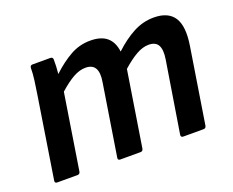

<svg xmlns="http://www.w3.org/2000/svg" viewBox="-88 -647 958 791"><g transform="rotate(-20 391.0 -251.5)"><path d="M41.4 0Q29.3 0 31.3 -11.1L87.3 -367.1Q92.3 -397.1 96.1 -426.8Q100 -456.4 100 -480.5Q100.7 -491.7 111.1 -491.7H189.4Q200.2 -491.7 200.5 -481.1Q200.9 -466.6 200.1 -451.2Q199.3 -435.7 197.6 -418.2Q239.5 -457.4 280 -480Q320.5 -502.7 367.6 -502.7Q415 -502.7 440.3 -481.1Q465.6 -459.5 470.7 -417.4Q513.5 -457.6 556.2 -480.1Q598.8 -502.7 645.9 -502.7Q708.9 -502.7 734.5 -463.5Q760 -424.4 746.7 -341.1L694.4 -11.1Q692.4 0 682.6 0H593.9Q581.7 0 583.7 -11.8L633.9 -324.1Q640.2 -364.3 629.3 -384.3Q618.5 -404.4 587.8 -404.4Q562.2 -404.4 533.7 -388.4Q505.2 -372.3 470.4 -341.4L418.1 -11.1Q416.1 0 406 0H317.3Q305.8 0 307.8 -11.1L357.4 -324.1Q364.3 -364.3 352.8 -384.3Q341.3 -404.4 311.3 -404.4Q285.3 -404.4 257.7 -389.2Q230 -374 194.2 -342.1L141.9 -11.1Q139.9 0 130.1 0Z"/></g></svg>

Font: Sofia Sans Semi Condensed
Style: Italic
Weight: 400
Italic angle: -9°
Designer: Botio Nikoltchev, Ani Petrova
Foundry: lettersoup
Version: Version 4.101